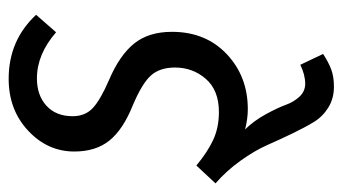

<svg xmlns="http://www.w3.org/2000/svg" viewBox="-204 -384 787 441"><g transform="rotate(-90 189.5 -163.5)"><path d="M227.1 -306.2Q283.2 -282.2 310.1 -248.8Q336.9 -215.3 336.9 -162.1Q336.9 -84.5 285.6 -36.1Q234.4 12.2 159.2 12.2Q137.2 12.2 112.8 5.9Q132.8 26.4 147.7 53.7Q162.6 81.1 169.2 99.4Q175.8 117.7 188 130.9Q200.2 144 217.8 144Q237.8 144 261.2 132.8L286.1 185.1Q267.6 197.3 251 203.6Q234.4 210 210.9 210Q183.6 210 162.8 197Q142.1 184.1 129.6 163.6Q117.2 143.1 103.3 114.3Q89.4 85.4 76.7 56.6Q64 27.8 40.8 -4.6Q17.6 -37.1 -11.2 -62L29.8 -106Q61 -80.1 89.1 -67.1Q117.2 -54.2 152.8 -54.2Q202.6 -54.2 228.8 -84.2Q254.9 -114.3 254.9 -154.8Q254.9 -190.4 236.3 -210.7Q217.8 -231 168 -252Q112.3 -274.4 87.2 -305.7Q62 -336.9 62 -386.2Q62 -447.8 109.9 -492.4Q157.7 -537.1 229 -537.1Q317.4 -537.1 376 -474.1L335.9 -428.2Q285.2 -472.2 230 -472.2Q190.9 -472.2 167 -450.2Q143.1 -428.2 143.1 -390.1Q143.1 -361.3 161.9 -343.8Q180.7 -326.2 227.1 -306.2Z"/></g></svg>

Font: Fira Sans Compressed Book
Style: Italic
Weight: 350
Width: 3
Italic angle: -8°
Designer: Carrois Corporate & Edenspiekermann AG
Foundry: Carrois Corporate GbR & Edenspiekermann AG
Version: Version 4.203;PS 004.203;hotconv 1.0.88;makeotf.lib2.5.64775